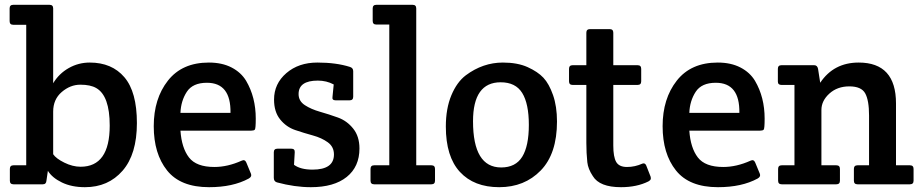

<svg xmlns="http://www.w3.org/2000/svg" viewBox="-20 -766 3832 798"><path d="M89 -79V-663H35Q20 -663 20 -678V-731Q20 -746 35 -746H186Q201 -746 201 -731V-420Q225 -460 265.5 -483Q306 -506 353 -506Q445 -506 497 -445Q549 -384 549 -254.5Q549 -125 489.5 -56.5Q430 12 333 12Q278 12 237.5 -7.5Q197 -27 179 -56L173 -15Q172 0 158 0H36Q21 0 21 -15V-64Q21 -79 36 -79ZM201 -302V-125Q213 -107 247.5 -90Q282 -73 315 -73Q436 -73 436 -244Q436 -368 380 -400Q356 -414 314 -414Q272 -414 236.5 -383.5Q201 -353 201 -302Z M849 12Q730 12 674.5 -57.5Q619 -127 619 -241.5Q619 -356 678 -431Q737 -506 848 -506Q903 -506 942.5 -485.5Q982 -465 1003 -430Q1043 -362 1043 -273Q1043 -231 1039 -227Q1035 -223 1024 -223H730Q735 -151 765.5 -111.5Q796 -72 871 -72Q926 -72 984 -98Q998 -105 1004 -90L1023 -44Q1028 -32 1014 -24Q948 12 849 12ZM730 -297H938Q940 -422 840 -422Q781 -422 756.5 -384.5Q732 -347 730 -297Z M1434 -488Q1448 -484 1448 -470V-364Q1448 -349 1433 -349H1375Q1359 -349 1362 -364L1367 -415Q1337 -431 1301 -431Q1221 -431 1221 -375Q1221 -346 1247 -329Q1273 -312 1310 -301.5Q1347 -291 1384.5 -277.5Q1422 -264 1448 -231.5Q1474 -199 1474 -149Q1474 -73 1421 -30.5Q1368 12 1272 12Q1205 12 1131 -8Q1118 -12 1118 -27V-133Q1118 -148 1133 -148H1191Q1206 -148 1205 -133L1202 -81Q1229 -61 1279 -61Q1368 -61 1368 -124Q1368 -156 1342.5 -174.5Q1317 -193 1280.5 -203Q1244 -213 1207 -225.5Q1170 -238 1144.5 -269.5Q1119 -301 1119 -352Q1119 -418 1170 -462Q1221 -506 1299 -506Q1377 -506 1434 -488Z M1710 -731V-79H1773Q1788 -79 1788 -64V-15Q1788 0 1773 0H1535Q1520 0 1520 -15V-64Q1520 -79 1535 -79H1598V-664H1544Q1529 -664 1529 -679V-731Q1529 -746 1544 -746H1695Q1710 -746 1710 -731Z M1833 -240Q1833 -315 1856 -370Q1879 -425 1916 -453Q1987 -506 2070 -506Q2131 -506 2173 -487Q2215 -468 2238.5 -443Q2262 -418 2278.5 -371Q2295 -324 2295 -261Q2295 -127 2227.5 -57.5Q2160 12 2055 12Q1950 12 1891.5 -51.5Q1833 -115 1833 -240ZM2063 -70Q2123 -70 2150.5 -114.5Q2178 -159 2178 -247Q2178 -335 2150.5 -379.5Q2123 -424 2061 -424Q1946 -424 1946 -262Q1946 -70 2063 -70Z M2529 -413V-161Q2529 -114 2541 -93Q2553 -72 2586 -72Q2619 -72 2650 -86Q2661 -90 2666 -78L2684 -32Q2685 -29 2685 -23.5Q2685 -18 2675 -12Q2627 12 2561 12Q2472 12 2444 -34Q2424 -64 2421 -92Q2417 -130 2417 -172V-413H2360Q2345 -413 2345 -428V-480Q2345 -495 2360 -495H2417V-630Q2417 -645 2432 -645H2514Q2529 -645 2529 -630V-495H2630Q2645 -495 2645 -480V-428Q2645 -413 2630 -413Z M2964 12Q2845 12 2789.5 -57.5Q2734 -127 2734 -241.5Q2734 -356 2793 -431Q2852 -506 2963 -506Q3018 -506 3057.5 -485.5Q3097 -465 3118 -430Q3158 -362 3158 -273Q3158 -231 3154 -227Q3150 -223 3139 -223H2845Q2850 -151 2880.5 -111.5Q2911 -72 2986 -72Q3041 -72 3099 -98Q3113 -105 3119 -90L3138 -44Q3143 -32 3129 -24Q3063 12 2964 12ZM2845 -297H3053Q3055 -422 2955 -422Q2896 -422 2871.5 -384.5Q2847 -347 2845 -297Z M3213 -427V-480Q3213 -495 3228 -495H3364Q3377 -495 3380 -480L3389 -422Q3445 -506 3549 -506Q3704 -506 3704 -336V-79H3762Q3777 -79 3777 -64V-15Q3777 0 3762 0H3544Q3529 0 3529 -15V-64Q3529 -79 3544 -79H3592V-286Q3592 -349 3576 -378Q3560 -407 3510 -407Q3460 -407 3427 -377Q3394 -347 3394 -309V-79H3456Q3471 -79 3471 -64V-15Q3471 0 3456 0H3229Q3214 0 3214 -15V-64Q3214 -79 3229 -79H3282V-413H3228Q3213 -413 3213 -427Z"/></svg>

Font: Crete Round
Style: Regular
Weight: 400
Designer: Veronika Burian
Foundry: TypeTogether
Version: Version 1.001